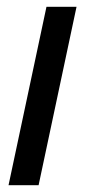

<svg xmlns="http://www.w3.org/2000/svg" viewBox="-20 -542 266 562"><path d="M116 -522H204L93 0H5Z"/></svg>

Font: PTCRaleway Medium
Style: Italic
Weight: 500
Italic angle: -12°
Designer: Matt McInerney, Pablo Impallari, Rodrigo Fuenzalida
Foundry: Matt McInerney, Pablo Impallari, Rodrigo Fuenzalida
Version: Version 3.000g; ttfautohint (v1.5) -l 8 -r 28 -G 28 -x 14 -D